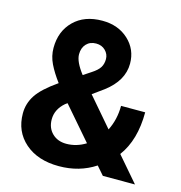

<svg xmlns="http://www.w3.org/2000/svg" viewBox="-108 -818 872 924"><g transform="rotate(15 328.0 -356.0)"><path d="M34.7 -191.4Q34.7 -240.7 62.3 -282.7Q89.8 -324.7 163.6 -376Q131.8 -418.5 113.8 -455.8Q95.7 -493.2 95.7 -533.7Q95.7 -616.7 148.2 -668.7Q200.7 -720.7 289.6 -720.7Q369.1 -720.7 420.2 -673.3Q471.2 -626 471.2 -555.2Q471.2 -470.2 385.3 -405.3L330.6 -365.7L453.1 -223.1Q481.9 -279.8 481.9 -348.1H602.1Q602.1 -209.5 538.1 -123.5L644.5 0H484.4L447.8 -42Q369.1 9.8 267.1 9.8Q161.6 9.8 98.1 -45.7Q34.7 -101.1 34.7 -191.4ZM273.9 -103.5Q324.7 -103.5 370.1 -131.8L230 -293.9L219.7 -286.6Q176.3 -249.5 176.3 -199.2Q176.3 -156.7 203.4 -130.1Q230.5 -103.5 273.9 -103.5ZM222.2 -535.6Q222.2 -499 265.1 -443.4L302.7 -468.3Q331.5 -486.8 342.5 -504.4Q353.5 -522 353.5 -546.4Q353.5 -570.8 335.4 -588.9Q317.4 -606.9 289.1 -606.9Q258.8 -606.9 240.5 -587.4Q222.2 -567.9 222.2 -535.6Z"/></g></svg>

Font: Vazir UI
Style: Bold-UI
Weight: 700
Designer: Saber Rastikerdar
Foundry: Saber Rastikerdar
Version: Version 30.1.0